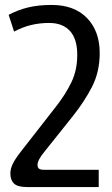

<svg xmlns="http://www.w3.org/2000/svg" viewBox="-20 -522 454 778"><path d="M380 236H90Q52 236 37 222Q22 208 22 181Q22 163 31 143.5Q40 124 64 93L206 -89Q246 -140 269.5 -189Q293 -238 293 -300Q293 -364 263.5 -396.5Q234 -429 179 -429Q142 -429 107.5 -421Q73 -413 37 -394L15 -462Q53 -482 94.5 -492Q136 -502 189 -502Q281 -502 332.5 -449Q384 -396 384 -307Q384 -231 353 -170.5Q322 -110 274 -50L159 94Q132 127 132 146Q132 156 137.5 161Q143 166 159 166H380Z"/></svg>

Font: Noto Sans Living
Style: Regular
Weight: 400
Designer: Monotype Design Team
Foundry: Monotype Imaging Inc.
Version: Version 2.013; ttfautohint (v1.8.4.7-5d5b)